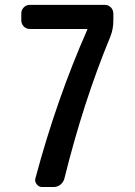

<svg xmlns="http://www.w3.org/2000/svg" viewBox="-20 -750 540 770"><path d="M99.6 -633.8Q85 -633.8 75.2 -644Q65.4 -654.3 65.4 -668.9V-695.3Q65.4 -710 75.2 -720.2Q85 -730.5 99.6 -730.5H400.4Q415 -730.5 424.8 -720.2Q434.6 -710 434.6 -695.3V-668.9Q434.6 -631.8 421.9 -601.6Q314.5 -341.8 238.3 -34.2Q234.4 -19.5 222.7 -9.8Q210.9 0 195.3 0H148.4Q135.7 0 127 -11.2Q118.2 -22.5 122.1 -35.2Q207 -352.5 330.1 -630.9V-632.8Q330.1 -633.8 329.1 -633.8Z"/></svg>

Font: Rounded-L Mgen+ 1m medium
Style: Regular
Weight: 500
Designer: [Source Han Sans]
Ryoko NISHIZUKA  (kana & ideographs); Paul D. Hunt (Latin, Greek & Cyrillic); Wenlong ZHANG  (bopomofo
Version: Version 1.059.20150602